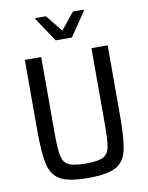

<svg xmlns="http://www.w3.org/2000/svg" viewBox="-98 -972 808 1050"><g transform="rotate(-10 306.5 -447.5)"><path d="M76 -301V-688H167V-265Q167 -175 175 -138Q183 -101 211 -86.5Q239 -72 307 -72Q375 -72 403 -86.5Q431 -101 438.5 -138Q446 -175 446 -265V-688H536V-301Q536 -167 521.5 -105Q507 -43 459.5 -17.5Q412 8 307 8Q201 8 153.5 -17.5Q106 -43 91 -105Q76 -167 76 -301ZM261 -764 172 -897V-903H231L306 -810L381 -903H441V-897L351 -764Z"/></g></svg>

Font: Saira Semi Condensed
Style: Regular
Weight: 400
Width: 4
Designer: Hector Gatti with collaboration of the Omnibus-Type team
Foundry: Omnibus-Type
Version: Version 1.001; ttfautohint (v1.8)